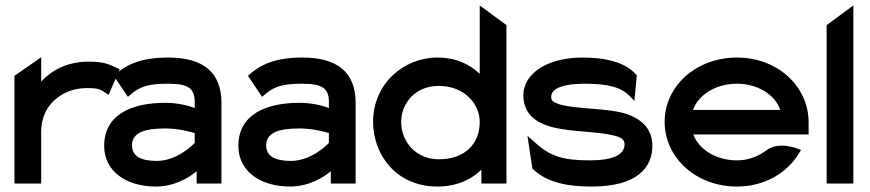

<svg xmlns="http://www.w3.org/2000/svg" viewBox="-20 -673 3189 704"><path d="M408 -424C381 -436 365 -447 306 -447C226 -447 169 -415 131 -374V-463L33 -395V0H131V-190C131 -239 150 -279 180 -306C207 -330 245 -350 298 -350C342 -350 349 -345 366 -333L378 -325L419 -419Z M397 -395 449 -318 460 -327C495 -358 530 -366 597 -366C671 -366 694 -349 694 -298V-277C674 -285 632 -296 586 -296C461 -296 362 -252 362 -138C362 -46 441 11 552 11C619 11 674 -22 701 -45V0H792V-296C792 -408 725 -462 597 -462C502 -462 448 -439 405 -402ZM464 -140C464 -188 513 -202 586 -202C631 -202 676 -191 694 -185V-149C682 -136 625 -83 555 -83C495 -83 464 -101 464 -140Z M889 -395 941 -318 952 -327C987 -358 1022 -366 1089 -366C1163 -366 1186 -349 1186 -298V-277C1166 -285 1124 -296 1078 -296C953 -296 854 -252 854 -138C854 -46 933 11 1044 11C1111 11 1166 -22 1193 -45V0H1284V-296C1284 -408 1217 -462 1089 -462C994 -462 940 -439 897 -402ZM956 -140C956 -188 1005 -202 1078 -202C1123 -202 1168 -191 1186 -185V-149C1174 -136 1117 -83 1047 -83C987 -83 956 -101 956 -140Z M1745 -51V0H1837V-581L1739 -653V-402C1704 -436 1654 -462 1584 -462C1461 -462 1348 -367 1348 -226C1348 -109 1430 11 1584 11C1655 11 1709 -15 1745 -51ZM1739 -226C1739 -146 1685 -89 1589 -89C1506 -89 1451 -152 1451 -226C1451 -293 1501 -358 1589 -358C1683 -358 1739 -292 1739 -226Z M2116 -462C1983 -462 1899 -401 1899 -324C1899 -238 1971 -210 2044 -199C2106 -189 2185 -189 2235 -175C2258 -169 2270 -161 2270 -144C2270 -104 2224 -85 2143 -85C2045 -85 1998 -99 1940 -152L1914 -175L1932 -55C1986 -2 2064 11 2150 11C2315 11 2372 -58 2372 -138C2372 -204 2329 -236 2281 -254C2210 -278 2102 -271 2033 -290C2011 -297 2001 -302 2001 -318C2001 -350 2048 -366 2123 -366C2212 -366 2256 -353 2288 -322L2306 -303L2315 -396C2276 -446 2197 -462 2116 -462Z M2945 -180V-224C2945 -356 2832 -462 2682 -462C2532 -462 2417 -357 2417 -226C2417 -95 2532 11 2682 11C2781 11 2865 -37 2909 -110L2917 -123L2904 -128C2903 -128 2836 -157 2789 -121C2759 -99 2723 -85 2682 -85C2607 -85 2543 -124 2522 -180ZM2521 -270C2541 -326 2605 -366 2682 -366C2758 -366 2822 -326 2841 -270Z M3109 0V-653L3011 -581V0Z"/></svg>

Font: Charger
Style: ExBd
Weight: 400
Designer: Jasper
Foundry: Cannot Into Space Fonts
Version: Version 0.99